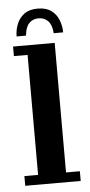

<svg xmlns="http://www.w3.org/2000/svg" viewBox="-50 -688 338 719"><g transform="rotate(-5 119.0 -328.5)"><path d="M15.5 0V-36.5H67V-487.5H15.5V-523.5H172V-36.5H224V0ZM119.5 -657Q151 -657 170.2 -643Q189.5 -629 198.2 -606.5Q207 -584 207 -560H171.5Q169.5 -591 155.5 -605.8Q141.5 -620.5 119.5 -620.5Q97.5 -620.5 83.8 -605.8Q70 -591 67.5 -560H32Q32 -584 41 -606.5Q50 -629 69 -643Q88 -657 119.5 -657Z"/></g></svg>

Font: Imbue Thin 10pt SemiBold
Style: Regular
Weight: 600
Version: Version 1.102